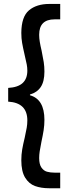

<svg xmlns="http://www.w3.org/2000/svg" viewBox="-20 -832 381 998"><path d="M90.8 1Q90.8 -28.8 95.5 -55.7Q100.1 -82.5 108.4 -116.2Q115.7 -149.4 118.9 -168Q122.1 -186.5 122.1 -206.1Q122.1 -297.9 22.5 -303.7V-375Q73.2 -377.9 97.7 -400.4Q122.1 -422.9 122.1 -464.8Q122.1 -481 119.1 -496.6Q116.2 -512.2 108.4 -544.9Q99.1 -585.4 95 -608.9Q90.8 -632.3 90.8 -661.1Q91.3 -745.6 130.9 -778.6Q170.4 -811.5 236.3 -811.5H293V-731.4H263.7Q183.6 -731.4 183.6 -651.4Q183.6 -633.3 186.8 -614.3Q189.9 -595.2 196.3 -568.4Q203.6 -532.7 207.3 -509.3Q210.9 -485.8 210.9 -460Q210.9 -408.2 191.7 -379.6Q172.4 -351.1 135.7 -340.8V-336.9Q210.9 -315.9 210.9 -209Q210.9 -181.6 206.8 -155Q202.6 -128.4 195.3 -94.7Q189 -62.5 186.3 -44.9Q183.6 -27.3 183.6 -10.7Q183.6 22 195.3 38.8Q207 55.7 224.1 60.5Q241.2 65.4 263.7 65.4H293V146.5H236.3Q193.8 146.5 162.1 135Q130.4 123.5 110.6 91.3Q90.8 59.1 90.8 1Z"/></svg>

Font: Reddit Sans Strawberry SemiBold
Style: Regular
Weight: 600
Designer: Stephen Hutchings
Foundry: Reddit
Version: Version 1.013